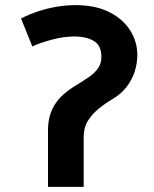

<svg xmlns="http://www.w3.org/2000/svg" viewBox="-20 -728 600 748"><path d="M167 0V-220Q167 -252 174.5 -278Q182 -304 196 -324.5Q210 -345 227.5 -360.5Q245 -376 264 -388Q302 -411 326.5 -428Q351 -445 363 -463.5Q375 -482 375 -506Q375 -552 344.5 -569Q314 -586 271 -586Q227 -586 180 -573Q133 -560 106 -547L62 -656Q95 -673 130.5 -684.5Q166 -696 202.5 -702Q239 -708 274 -708Q353 -708 406.5 -680.5Q460 -653 487.5 -609Q515 -565 515 -514Q515 -482 505 -450Q495 -418 474 -390.5Q453 -363 420 -343Q391 -326 365 -305Q339 -284 322.5 -257.5Q306 -231 306 -194V0Z"/></svg>

Font: Ubuntu Sans Mono
Style: Bold
Weight: 700
Monospace: yes
Designer: Dalton Maag Ltd
Foundry: Dalton Maag Ltd
Version: Version 1.006